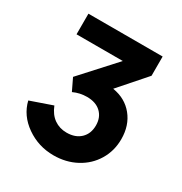

<svg xmlns="http://www.w3.org/2000/svg" viewBox="-131 -843 688 726"><g transform="rotate(30 212.5 -480.0)"><path d="M16 -347 111 -380Q124 -347 147.5 -330.5Q171 -314 202 -314Q240 -314 262.5 -335.5Q285 -357 285 -393Q285 -428 263 -449Q241 -470 202 -470Q171 -470 143 -457L118 -509L251 -655H49V-745H373V-661L272 -546Q328 -537 361 -496.5Q394 -456 394 -396Q394 -345 369 -303.5Q344 -262 300 -238.5Q256 -215 202 -215Q136 -215 83 -252Q30 -289 16 -347Z"/></g></svg>

Font: Evergrow Sans
Style: Bold
Weight: 700
Foundry: 10Web
Version: Version 1.000